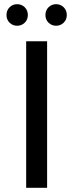

<svg xmlns="http://www.w3.org/2000/svg" viewBox="-20 -897 350 917"><path d="M105 0V-700H205V0ZM62 -774Q41 -774 26 -788.5Q11 -803 11 -825Q11 -848 26 -862.5Q41 -877 62 -877Q83 -877 98 -862.5Q113 -848 113 -825Q113 -803 98 -788.5Q83 -774 62 -774ZM248 -774Q227 -774 212 -788.5Q197 -803 197 -825Q197 -848 212 -862.5Q227 -877 248 -877Q269 -877 284 -862.5Q299 -848 299 -825Q299 -803 284 -788.5Q269 -774 248 -774Z"/></svg>

Font: Montserrat Medium
Style: Regular
Weight: 500
Designer: Julieta Ulanovsky
Foundry: Julieta Ulanovsky
Version: Version 9.000; ttfautohint (v1.8.4.7-5d5b)